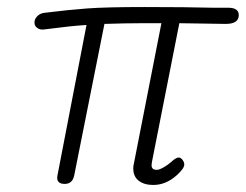

<svg xmlns="http://www.w3.org/2000/svg" viewBox="-20 -531 699 546"><path d="M659 -488Q659 -463 622 -463L490 -465L412 -70L411 -61Q411 -48 426 -48Q433 -48 446 -55.5Q459 -63 472 -75Q482 -83 488 -83Q494 -83 499 -76.5Q504 -70 504 -63Q504 -52 483 -33Q452 -5 416 -5Q390 -5 374.5 -17Q359 -29 359 -52Q359 -59 360 -62L439 -465H383Q337 -465 277 -463L191 -32Q186 -8 164 -8Q140 -8 143 -30L226 -460Q180 -457 128 -450L103 -447Q94 -446 86 -451.5Q78 -457 78 -467Q78 -477 86.5 -485.5Q95 -494 110 -495Q174 -503 228 -507Q282 -511 391 -511Q509 -511 587 -509H629Q659 -509 659 -488Z"/></svg>

Font: Mali Light
Style: Italic
Weight: 300
Italic angle: -10°
Version: Version 1.000; ttfautohint (v1.6)